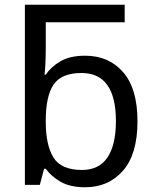

<svg xmlns="http://www.w3.org/2000/svg" viewBox="-20 -780 655 810"><path d="M339 10Q276 10 236 -13Q196 -36 173 -68H166L148 0H85V-760H506V-686H173V-575Q173 -541 171.5 -511.5Q170 -482 168 -465H173Q196 -499 236 -522Q276 -545 339 -545Q439 -545 499.5 -475.5Q560 -406 560 -268Q560 -130 499 -60Q438 10 339 10ZM326 -63Q398 -63 433.5 -116Q469 -169 469 -269Q469 -472 324 -472Q239 -472 206 -423Q173 -374 173 -271V-267Q173 -168 205.5 -115.5Q238 -63 326 -63Z"/></svg>

Font: RS Noto Sans
Style: Regular
Weight: 400
Designer: Monotype Design Team
Foundry: Monotype Imaging Inc.
Version: Version 3.10